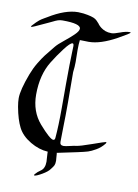

<svg xmlns="http://www.w3.org/2000/svg" viewBox="-99 -856 757 1054"><g transform="rotate(10 279.5 -328.5)"><path d="M246.1 -89.8Q252 -156.2 252 -258.8Q252 -258.8 252 -392.6Q252 -447.3 252.9 -495.6Q253.9 -543.9 254.9 -571.3Q255.9 -598.6 255.9 -602.5Q255.9 -617.2 249 -617.2Q236.3 -617.2 205.1 -576.2Q173.8 -535.2 147.5 -492.2Q100.6 -416 100.6 -305.7Q100.6 -211.9 156.2 -147.5Q217.8 -77.1 236.3 -77.1Q245.1 -77.1 246.1 -89.8ZM172.9 -731.4Q159.2 -731.4 147.5 -727.5Q135.7 -723.6 119.6 -715.3Q103.5 -707 95.7 -704.1Q86.9 -700.2 65.9 -690.4Q44.9 -680.7 29.8 -673.8Q14.6 -667 9.8 -667Q7.8 -667 7.8 -668Q7.8 -670.9 11.7 -674.8Q23.4 -687.5 31.2 -695.3Q39.1 -703.1 46.4 -709Q53.7 -714.8 57.1 -716.8Q60.5 -718.8 70.8 -725.1Q81.1 -731.4 86.9 -734.4Q178.7 -791 250 -791Q259.8 -791 279.3 -789.1Q330.1 -782.2 347.7 -770.5Q357.4 -763.7 366.2 -752.9L369.1 -750Q372.1 -746.1 374 -743.2Q376 -740.2 380.9 -735.8Q385.7 -731.4 390.1 -728Q394.5 -724.6 401.4 -720.7Q408.2 -716.8 415 -714.4Q421.9 -711.9 430.7 -710.4Q439.5 -709 449.2 -709Q463.9 -709 494.6 -720.7Q525.4 -732.4 547.9 -732.4Q552.7 -732.4 552.7 -730.5Q552.7 -725.6 489.3 -690.4Q399.4 -640.6 334 -640.6Q327.1 -640.6 314 -641.1Q300.8 -641.6 293.9 -641.6H285.2Q282.2 -619.1 282.2 -585Q282.2 -572.3 282.7 -551.3Q283.2 -530.3 283.2 -519.5Q283.2 -492.2 279.3 -461.9Q279.3 -420.9 279.8 -365.7Q280.3 -310.5 280.3 -294.9Q280.3 -210.9 278.8 -166Q277.3 -121.1 277.3 -72.3Q277.3 -53.7 297.9 -53.7Q307.6 -53.7 332 -59.6Q356.4 -65.4 366.2 -66.4Q385.7 -68.4 451.7 -91.8Q517.6 -115.2 522.5 -115.2Q526.4 -115.2 526.4 -113.3Q526.4 -110.4 522.5 -105.5Q503.9 -82 478.5 -67.4Q453.1 -52.7 436 -47.4Q418.9 -42 377.9 -33.2Q270.5 -9.8 266.6 -9.8Q268.6 -7.8 268.6 -5.9Q268.6 1 270 14.6Q271.5 28.3 271.5 33.2Q271.5 49.8 267.6 58.6Q263.7 67.4 251 83Q240.2 98.6 210 116.2Q179.7 133.8 168.9 133.8Q166 133.8 166 131.8Q166 128.9 169.9 125Q181.6 111.3 195.8 102.1Q210 92.8 214.8 80.1Q220.7 67.4 220.7 47.9Q220.7 40 219.2 23.9Q217.8 7.8 217.8 0V-7.8Q168 -10.7 120.1 -39.1Q70.3 -68.4 48.8 -110.4Q27.3 -152.3 14.6 -221.7Q9.8 -249 9.8 -269.5Q9.8 -315.4 44.9 -408.2Q58.6 -444.3 77.1 -475.1Q95.7 -505.9 109.9 -524.4Q124 -543 156.2 -582Q168.9 -597.7 200.2 -622.6Q231.4 -647.5 252.9 -668.5Q274.4 -689.5 274.4 -703.1Q274.4 -731.4 172.9 -731.4Z"/></g></svg>

Font: Isabella
Style: Medium
Weight: 500
Designer: John Stracke
Version: Version 001.202